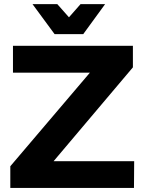

<svg xmlns="http://www.w3.org/2000/svg" viewBox="-20 -926 712 946"><path d="M43.9 -700.2H634.8V-594.2L244.1 -131.8H641.1L640.1 0H30.8V-106.9L422.9 -567.9H43.9ZM377 -905.8H498L390.1 -757.8H249L140.1 -905.8H262.2L319.8 -840.8Z"/></svg>

Font: Montserrat-SemiBold
Style: Regular
Weight: 600
Designer: Julieta Ulanovsky
Foundry: Julieta Ulanovsky
Version: Version 6.001